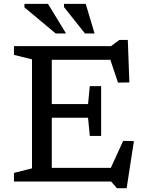

<svg xmlns="http://www.w3.org/2000/svg" viewBox="-20 -936 753 990"><path d="M501.5 -492V-363.5V-235H443L434 -329H187.5V-399.5H434L443 -492ZM647 -511 588.5 -510 537.5 -661.5 574 -627.5H187.5V-698H552.5L595 -730H639ZM535.5 -35.5 615 -209.5 670.5 -208.5 633 34.5H583L553 0H187.5V-70.5H567ZM52 0V-44.5L145 -68V-630L52 -653V-698H247V0ZM320.5 -763.5H267L106 -898V-916H227.5ZM467.5 -763.5H418L310 -899.5V-916H422Z"/></svg>

Font: Newsreader 9pt
Style: Regular
Weight: 400
Designer: Hugues Gentile
Foundry: Production Type
Version: Version 1.003